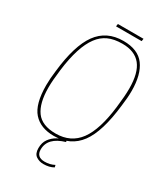

<svg xmlns="http://www.w3.org/2000/svg" viewBox="-253 -979 1136 1298"><g transform="rotate(30 315.0 -330.0)"><path d="M470 -846ZM467 -846H267L270 -866H470ZM52 0ZM275 -14Q393 -14 457.5 -102Q522 -190 544 -378Q555 -467 555 -526Q555 -649 508 -707.5Q461 -766 364 -766Q299 -766 254.5 -745.5Q210 -725 179 -683Q113 -595 89 -402Q78 -316 78 -260Q78 -138 123 -76Q168 -14 275 -14ZM272 6Q168 6 112.5 -56.5Q57 -119 57 -266Q57 -317 65 -378Q88 -590 159 -688Q230 -786 361 -786Q475 -786 526 -717Q577 -648 577 -520Q577 -467 568 -402Q544 -186 473 -90Q402 6 272 6ZM380 0ZM306 206Q274 206 249 189Q224 172 224 129Q224 86 244.5 57.5Q265 29 296 11.5Q327 -6 361 -16L366 0Q242 36 242 129Q242 188 306 188Q347 188 381 170L385 187Q353 206 306 206Z"/></g></svg>

Font: Tanohe Sans Thin
Style: Italic
Weight: 100
Designer: Village Type and Design LLC & Cristiano Sobral
Foundry: Cooper Hewitt Smithsonian Design Museum
Version: Version 1.00;September 29, 2021;FontCreator 13.0.0.2655 64-b